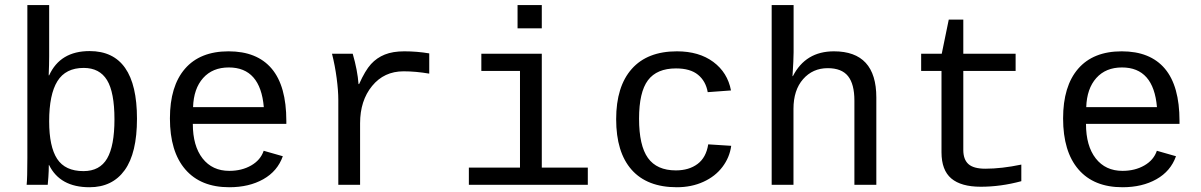

<svg xmlns="http://www.w3.org/2000/svg" viewBox="-20 -745 4841 774"><path d="M532.2 -266.6Q532.2 -127.9 482.7 -59.1Q433.1 9.8 340.8 9.8Q221.7 9.8 177.7 -80.1H176.8Q176.8 -56.6 175 -31.2Q173.3 -5.9 172.4 0H87.4Q90.3 -26.4 90.3 -108.9V-724.6H178.2V-518.1Q178.2 -486.3 176.3 -441.4H178.2Q222.7 -539.1 341.3 -539.1Q532.2 -539.1 532.2 -266.6ZM441.4 -263.7Q441.4 -373 411.4 -422.1Q381.3 -471.2 317.4 -471.2Q244.6 -471.2 211.4 -417.7Q178.2 -364.3 178.2 -255.9Q178.2 -153.8 210.4 -104.5Q242.7 -55.2 316.4 -55.2Q382.3 -55.2 411.9 -106.2Q441.4 -157.2 441.4 -263.7Z M757.3 -245.6Q757.3 -156.7 796.6 -106.4Q835.9 -56.2 904.3 -56.2Q954.6 -56.2 992.4 -77.9Q1030.3 -99.6 1043 -137.2L1120.1 -115.2Q1098.6 -54.7 1041.3 -22.5Q983.9 9.8 904.3 9.8Q789.1 9.8 727.1 -62Q665 -133.8 665 -267.6Q665 -397.9 725.8 -468Q786.6 -538.1 901.4 -538.1Q1016.1 -538.1 1075.2 -468.3Q1134.3 -398.4 1134.3 -257.3V-245.6ZM902.3 -473.1Q836.9 -473.1 798.8 -430.4Q760.7 -387.7 758.3 -313H1043.5Q1029.8 -473.1 902.3 -473.1Z M1710.4 -448.2Q1655.8 -457.5 1606.9 -457.5Q1528.3 -457.5 1480 -398.4Q1431.6 -339.4 1431.6 -248V0H1343.8V-342.3Q1343.8 -379.4 1337.2 -429.7Q1330.6 -480 1318.4 -528.3H1401.9Q1421.4 -460.9 1425.3 -406.2H1427.7Q1452.1 -460.9 1475.6 -486.6Q1499 -512.2 1531.2 -525.1Q1563.5 -538.1 1609.9 -538.1Q1660.6 -538.1 1710.4 -529.8Z M2164.1 -69.3H2349.6V0H1870.1V-69.3H2076.2V-459H1920.4V-528.3H2164.1ZM2066.4 -630.9V-724.6H2164.1V-630.9Z M2463.9 -264.6Q2463.9 -396.5 2526.9 -467.3Q2589.8 -538.1 2709 -538.1Q2797.9 -538.1 2855.5 -495.4Q2913.1 -452.6 2926.8 -380.4L2833 -373.5Q2825.2 -418 2793.9 -443.6Q2762.7 -469.2 2705.1 -469.2Q2627.9 -469.2 2592 -421.4Q2556.2 -373.5 2556.2 -266.6Q2556.2 -158.2 2592 -108.2Q2627.9 -58.1 2704.6 -58.1Q2757.3 -58.1 2792 -84Q2826.7 -109.9 2835 -163.1L2927.7 -157.2Q2921.4 -110.4 2892.3 -72Q2863.3 -33.7 2815.4 -12Q2767.6 9.8 2708.5 9.8Q2588.9 9.8 2526.4 -60.5Q2463.9 -130.9 2463.9 -264.6Z M3090.8 -724.6H3179.2V-534.2Q3179.2 -505.4 3174.8 -438H3176.3Q3227.5 -538.1 3341.8 -538.1Q3512.7 -538.1 3512.7 -352.1V0H3424.3V-339.4Q3424.3 -405.8 3398.7 -438Q3373 -470.2 3316.9 -470.2Q3256.3 -470.2 3217.5 -426Q3178.7 -381.8 3178.7 -306.2V0H3090.8Z M3693.4 -459V-528.3H3776.4L3804.7 -666H3863.3V-528.3H4074.2V-459H3863.3V-140.6Q3863.3 -102.1 3884 -83.5Q3904.8 -64.9 3952.1 -64.9Q4017.6 -64.9 4097.2 -81.5V-14.6Q4014.6 7.8 3933.6 7.8Q3854.5 7.8 3814.9 -25.6Q3775.4 -59.1 3775.4 -131.3V-459Z M4357.9 -245.6Q4357.9 -156.7 4397.2 -106.4Q4436.5 -56.2 4504.9 -56.2Q4555.2 -56.2 4593 -77.9Q4630.9 -99.6 4643.6 -137.2L4720.7 -115.2Q4699.2 -54.7 4641.8 -22.5Q4584.5 9.8 4504.9 9.8Q4389.6 9.8 4327.6 -62Q4265.6 -133.8 4265.6 -267.6Q4265.6 -397.9 4326.4 -468Q4387.2 -538.1 4502 -538.1Q4616.7 -538.1 4675.8 -468.3Q4734.9 -398.4 4734.9 -257.3V-245.6ZM4502.9 -473.1Q4437.5 -473.1 4399.4 -430.4Q4361.3 -387.7 4358.9 -313H4644Q4630.4 -473.1 4502.9 -473.1Z"/></svg>

Font: Liberation Mono
Style: Regular
Weight: 400
Monospace: yes
Designer: Steve Matteson
Foundry: Ascender Corporation
Version: Version 2.1.5